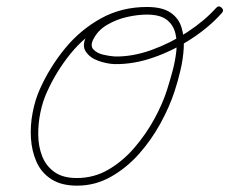

<svg xmlns="http://www.w3.org/2000/svg" viewBox="-20 -574 723 605"><path d="M443 -552Q455 -552 455 -540Q455 -528 443 -528Q368 -528 307.5 -494Q247 -460 202 -404.5Q157 -349 128 -284Q115 -256 107.5 -220.5Q100 -185 100.5 -148.5Q101 -112 113 -81.5Q125 -51 151.5 -32Q178 -13 222 -13Q276 -13 321.5 -39.5Q367 -66 403.5 -108.5Q440 -151 466.5 -199.5Q493 -248 507 -293Q515 -318 523.5 -349.5Q532 -381 535.5 -412Q539 -443 532.5 -469.5Q526 -496 505 -512Q484 -528 443 -528Q414 -528 380.5 -520.5Q347 -513 318 -496Q289 -479 275 -452Q263 -430 274.5 -418Q286 -406 306 -401.5Q326 -397 342 -396Q398 -395 457.5 -416.5Q517 -438 570.5 -473Q624 -508 661 -549Q661 -549 661 -549Q661 -549 661 -549Q669 -558 678 -550Q687 -542 679 -533Q640 -489 583.5 -452Q527 -415 464 -393Q401 -371 341 -372Q316 -373 289.5 -382.5Q263 -392 250 -412Q237 -432 254 -463Q270 -495 302 -514.5Q334 -534 372 -543Q410 -552 443 -552Q491 -552 517 -534.5Q543 -517 552 -487.5Q561 -458 559 -423Q557 -388 548.5 -352Q540 -316 530 -286Q514 -237 485.5 -185Q457 -133 418 -89Q379 -45 329.5 -17Q280 11 223 11Q173 11 141.5 -9.5Q110 -30 95 -64Q80 -98 77.5 -138.5Q75 -179 83 -220Q91 -261 106 -294Q137 -363 185 -421.5Q233 -480 298 -516Q363 -552 443 -552Q443 -552 443 -552Q443 -552 443 -552Z"/></svg>

Font: FRB American Cursive Light
Style: Italic
Weight: 300
Italic angle: -25°
Version: Version 2.0;Modular Font Editor K font №1